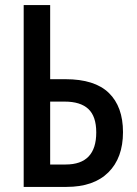

<svg xmlns="http://www.w3.org/2000/svg" viewBox="-20 -734 538 754"><path d="M73 0V-714H177V-423H237Q352 -423 407.5 -369Q463 -315 463 -215Q463 -114 405.5 -57Q348 0 241 0ZM177 -88H238Q358 -88 358 -214Q358 -277 327 -306Q296 -335 234 -335H177Z"/></svg>

Font: Avrile Sans Condensed Medium
Style: Regular
Weight: 500
Width: 3
Designer: Monotype Design Team
Foundry: Monotype Imaging Inc.
Version: Version 2.001;September 10, 2019;FontCreator 11.5.0.2425 64-